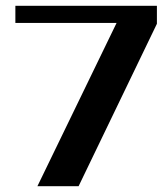

<svg xmlns="http://www.w3.org/2000/svg" viewBox="-20 -642 578 662"><path d="M521 -622V-560L251 0H109L382 -563H33V-622Z"/></svg>

Font: Sarpanch SemiBold
Style: Regular
Weight: 600
Designer: Manushi Parikh (Devanagari and Latin), Jyotish Sonowal (Devanagari)
Foundry: Indian Type Foundry
Version: Version 2.004;PS 1.0;hotconv 1.0.78;makeotf.lib2.5.61930; tt